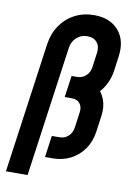

<svg xmlns="http://www.w3.org/2000/svg" viewBox="-96 -826 693 1006"><g transform="rotate(10 250.0 -323.0)"><path d="M8.5 120 105.5 -573.5Q114 -631.5 144 -675Q174 -718.5 220 -742.2Q266 -766 322.5 -766Q407.5 -766 452.8 -713.5Q498 -661 485.5 -573.5L475 -496.5Q468.5 -452.5 447.8 -416Q427 -379.5 396 -356.5L400 -401Q428.5 -377.5 443 -339.2Q457.5 -301 450.5 -251.5L439 -169Q432 -114.5 404 -74Q376 -33.5 332.8 -11.2Q289.5 11 236.5 11H197L213 -104H252.5Q281 -104 300.5 -121.8Q320 -139.5 324 -169L335.5 -251.5Q339.5 -280.5 325 -298.5Q310.5 -316.5 282 -316.5H244L260.5 -431.5H288.5Q316.5 -431.5 336.2 -449.2Q356 -467 360 -496.5L370.5 -573.5Q375.5 -608.5 357.5 -629.8Q339.5 -651 306 -651Q273.5 -651 249.5 -629.8Q225.5 -608.5 220.5 -573.5L123.5 120Z"/></g></svg>

Font: Mohave SemiBold
Style: Italic
Weight: 600
Italic angle: -8°
Designer: Gumpita Rahayu
Foundry: Tokotype
Version: Version 2.003